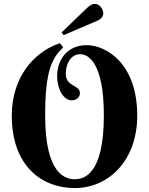

<svg xmlns="http://www.w3.org/2000/svg" viewBox="-20 -950 759 978"><path d="M315 -575C315 -625 341 -674 388 -674C434 -674 509 -624 509 -361C509 -60 407 -37 361 -37C315 -37 210 -60 210 -361C210 -593 245 -653 302 -709L285 -730C153 -686 40 -557 40 -361C40 -107 190 8 361 8C532 8 679 -131 679 -361C679 -629 519 -720 421 -720C324 -720 271 -647 271 -563C271 -495 304 -439 345 -439C367 -439 387 -452 387 -476C387 -519 315 -507 315 -575ZM304 -771 477 -845C493 -852 506 -865 506 -882C506 -905 487 -930 463 -930C451 -930 438 -923 427 -913L294 -785Z"/></svg>

Font: Berkshire Swash
Style: Regular
Weight: 700
Designer: Astigmatic (AOETI)
Foundry: Astigmatic (AOETI)
Version: Version 1.000